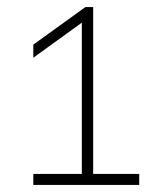

<svg xmlns="http://www.w3.org/2000/svg" viewBox="-20 -454 449 542"><path d="M74 68V37H211V-390L74 -291V-328L221 -434H243V37H373V68Z"/></svg>

Font: Encode Sans Expanded Thin
Style: Regular
Weight: 100
Width: 7
Designer: Multiple Designers
Foundry: Impallari Type
Version: Version 3.000; ttfautohint (v1.8.3) -l 8 -r 50 -G 200 -x 14 